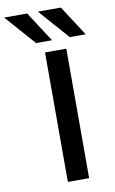

<svg xmlns="http://www.w3.org/2000/svg" viewBox="-186 -1013 637 1066"><g transform="rotate(-10 132.0 -480.0)"><path d="M47 -960 157 -790H67L-83 -960ZM237 -960 347 -790H257L107 -960ZM107 0V-730H227V0Z"/></g></svg>

Font: M PLUS 1p Medium
Style: Regular
Weight: 500
Version: Version 1.062